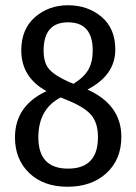

<svg xmlns="http://www.w3.org/2000/svg" viewBox="-20 -699 518 731"><path d="M313 -358Q442 -300 442 -178Q442 -92 385.5 -40Q329 12 237 12Q146 12 91.5 -40Q37 -92 37 -176Q37 -296 157 -352Q61 -405 61 -507Q61 -588 113 -633.5Q165 -679 239 -679Q314 -679 366.5 -635Q419 -591 419 -510Q419 -413 313 -358ZM239 -614Q146 -614 146 -506Q146 -458 169 -433.5Q192 -409 245 -386L260 -380Q300 -405 316.5 -434Q333 -463 333 -507Q333 -614 239 -614ZM239 -57Q353 -57 353 -177Q353 -231 327 -261.5Q301 -292 233 -319L211 -328Q126 -284 126 -176Q126 -57 239 -57Z"/></svg>

Font: Fira Sans Condensed
Style: Regular
Weight: 400
Width: 3
Designer: Carrois Corporate & Edenspiekermann AG
Foundry: Carrois Corporate GbR & Edenspiekermann AG
Version: Version 4.202;PS 004.202;hotconv 1.0.88;makeotf.lib2.5.64775